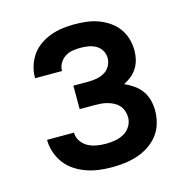

<svg xmlns="http://www.w3.org/2000/svg" viewBox="-85 -608 671 696"><g transform="rotate(-15 250.0 -260.0)"><path d="M253 8Q229 8 205 5Q181 2 158 -6Q135 -14 115 -27Q95 -40 80.5 -59Q66 -78 58 -101.5Q50 -125 50 -149Q50 -149 50 -149Q50 -149 50 -149H151Q151 -149 151 -149Q151 -149 151 -149Q151 -132 161 -117Q171 -102 186 -94Q201 -86 218 -83Q235 -80 253 -80Q270 -80 287.5 -83Q305 -86 320.5 -94.5Q336 -103 345.5 -118.5Q355 -134 355 -152Q355 -164 351 -176Q347 -188 339 -197Q331 -206 320.5 -211.5Q310 -217 298 -220.5Q286 -224 274 -225Q262 -226 250 -226H193V-314H250Q266 -314 281.5 -317Q297 -320 310 -327.5Q323 -335 331 -349Q339 -363 339 -379Q339 -394 331.5 -407Q324 -420 311 -427.5Q298 -435 283 -437.5Q268 -440 253 -440Q238 -440 223 -437.5Q208 -435 195.5 -427Q183 -419 175 -405.5Q167 -392 167 -377Q167 -377 167 -376.5Q167 -376 167 -376H66Q66 -377 66 -377.5Q66 -378 66 -379Q66 -401 73 -423Q80 -445 93 -463Q106 -481 125 -494Q144 -507 165 -514.5Q186 -522 208 -525Q230 -528 253 -528Q275 -528 297.5 -525.5Q320 -523 341 -515.5Q362 -508 381 -495.5Q400 -483 413.5 -465Q427 -447 433.5 -425Q440 -403 440 -380Q440 -363 436 -346.5Q432 -330 423 -315.5Q414 -301 400.5 -290Q387 -279 372 -272Q390 -264 406.5 -252.5Q423 -241 434.5 -225Q446 -209 451 -189.5Q456 -170 456 -150Q456 -126 449 -102Q442 -78 427 -59Q412 -40 391.5 -26.5Q371 -13 348 -5.5Q325 2 301 5Q277 8 253 8Z"/></g></svg>

Font: Iosevka SS04 Semibold
Style: Regular
Weight: 600
Monospace: yes
Designer: Belleve Invis
Foundry: Belleve Invis
Version: Version 19.0.0; ttfautohint (v1.8.4)